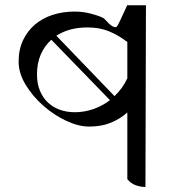

<svg xmlns="http://www.w3.org/2000/svg" viewBox="-20 -735 720 763"><path d="M558 8Q538 8 519 1Q500 -6 486 -23V-288Q458 -263 421 -247.5Q384 -232 334 -232Q292 -232 243 -255Q194 -278 152 -315Q110 -352 82 -398Q54 -444 54 -490Q54 -538 71.5 -575Q89 -612 119 -637.5Q149 -663 189.5 -676Q230 -689 276 -689Q310 -689 340 -681Q389 -668 396 -659Q431 -619 444 -629Q448 -631 486 -715L484 -714H560ZM277 -289Q315 -289 351 -301.5Q387 -314 417 -337L184 -577Q157 -553 142 -518.5Q127 -484 127 -439Q127 -403 138.5 -375Q150 -347 170 -328Q190 -309 217.5 -299Q245 -289 277 -289ZM486 -568Q451 -595 413.5 -610.5Q376 -626 327 -626Q255 -626 204 -593L435 -353Q451 -368 464 -386Q477 -404 486 -424Z"/></svg>

Font: oriya115
Style: Regular
Weight: 400
Designer: Amélie Bonet and Sol Matas
Foundry: Google LLC
Version: Version 2.003